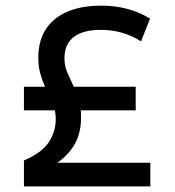

<svg xmlns="http://www.w3.org/2000/svg" viewBox="-20 -662 620 682"><path d="M65 0V-92Q128 -119 153 -156.5Q178 -194 178 -239Q178 -255 175 -270H65V-354H140Q130 -376 123 -401Q116 -426 116 -458Q116 -545 174.5 -593.5Q233 -642 340 -642Q437 -642 513 -596L481 -515Q417 -556 338 -556Q276 -556 242.5 -531Q209 -506 209 -455Q209 -427 219.5 -403.5Q230 -380 242 -354H462V-270H267Q268 -259 268 -246Q268 -193 247.5 -154Q227 -115 184 -84H514V0Z"/></svg>

Font: Sometype Mono Medium
Style: Regular
Weight: 500
Monospace: yes
Designer: Ryoichi Tsunekawa
Foundry: Dharma Type
Version: Version 1.000; ttfautohint (v1.8.3)